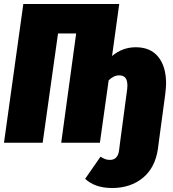

<svg xmlns="http://www.w3.org/2000/svg" viewBox="-29 -716 869 963"><path d="M804 -298Q804 -281 800 -245L767 0L763 31Q749 126 687 176.5Q625 227 533 227Q448 227 398 181L475 70Q490 79 500 82.5Q510 86 523 86Q542 86 553.5 74Q565 62 568 40L573 0L607 -255Q610 -273 610 -287Q610 -313 600 -325.5Q590 -338 569 -338Q541 -338 516 -313L472 0H278L353 -548H262L185 0H-9L88 -696H569L533 -435Q585 -479 652 -479Q726 -479 765 -430.5Q804 -382 804 -298Z"/></svg>

Font: Fira Sans Extra Condensed Black
Style: Italic
Weight: 900
Width: 3
Italic angle: -8°
Designer: Carrois Corporate & Edenspiekermann AG
Foundry: Carrois Corporate GbR & Edenspiekermann AG
Version: Version 4.203